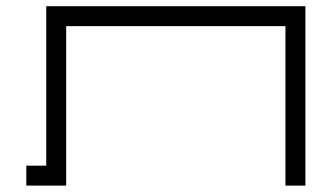

<svg xmlns="http://www.w3.org/2000/svg" viewBox="-20 -582 1040 602"><path d="M125 -62.5H62.5V0H187.5Q187.5 0 187.5 -500H875Q875 -500 875 0H937.5V-562.5H125Q125 -562.5 125 -62.5Z"/></svg>

Font: BFUnifontExMono
Style: Regular
Weight: 500
Version: Version 15.0.06